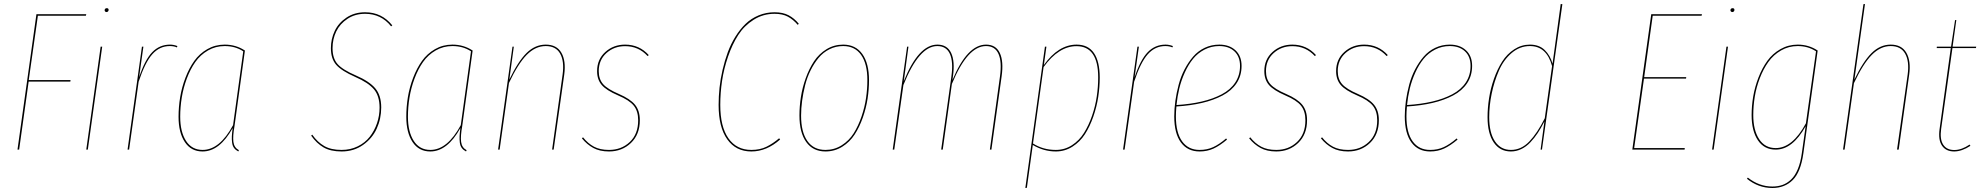

<svg xmlns="http://www.w3.org/2000/svg" viewBox="-20 -752 9960 965"><path d="M413.6 -680.7 411.6 -672.9H170.4L124.5 -349.6H334.5L333.5 -341.8H124L76.2 0H67.9L163.1 -680.7Z M505.9 -700.7Q505.9 -705.1 508.8 -708Q511.7 -710.9 516.6 -710.9Q525.9 -710.9 525.9 -702.1Q525.9 -697.8 522.9 -694.6Q520 -691.4 515.6 -691.4Q511.2 -691.4 508.5 -694.1Q505.9 -696.8 505.9 -700.7ZM493.7 -517.6 421.4 0H413.6L485.8 -517.6Z M834.5 -527.8Q853 -527.8 871.6 -520.5L869.1 -513.7Q854 -520.5 833.5 -520.5Q782.2 -520.5 745.6 -479.5Q709 -438.5 676.8 -341.3L628.9 0H621.1L693.4 -517.6H700.7L679.2 -363.8Q708.5 -452.1 745.4 -490Q782.2 -527.8 834.5 -527.8Z M1109.4 -527.8Q1166 -527.8 1210.9 -498L1158.7 -118.7Q1149.4 -67.4 1153.1 -38.8Q1156.7 -10.3 1180.7 2.9L1177.7 9.3Q1164.1 2 1156.2 -8.5Q1148.4 -19 1146.5 -35.6Q1144.5 -52.2 1145.3 -67.4Q1146 -82.5 1149.4 -108.4Q1084 9.3 998 9.3Q940.4 9.3 908.9 -38.1Q877.4 -85.4 877.4 -165Q877.4 -214.4 885.5 -263.7Q893.6 -313 911.9 -361.1Q930.2 -409.2 956.3 -445.8Q982.4 -482.4 1022 -505.1Q1061.5 -527.8 1109.4 -527.8ZM1109.4 -520.5Q1063.5 -520.5 1025.1 -498.3Q986.8 -476.1 961.7 -440.2Q936.5 -404.3 918.9 -357.2Q901.4 -310.1 893.6 -261.7Q885.7 -213.4 885.7 -165.5Q885.7 -89.4 915 -43.9Q944.3 1.5 998.5 1.5Q1084 1.5 1151.4 -123L1202.6 -494.1Q1162.6 -520.5 1109.4 -520.5Z M1814.9 -690.4Q1898.9 -690.4 1951.7 -624.5L1945.8 -619.6Q1895.5 -682.6 1814.9 -682.6Q1764.6 -682.6 1726.6 -657.5Q1688.5 -632.3 1669.9 -593.8Q1651.4 -555.2 1651.4 -509.8Q1651.4 -458.5 1676.8 -429.9Q1702.1 -401.4 1769 -372.6Q1835.9 -343.8 1866 -308.3Q1896 -272.9 1896 -211.9Q1896 -154.8 1873.3 -105.2Q1850.6 -55.7 1804.2 -23.2Q1757.8 9.3 1696.8 9.3Q1641.6 9.3 1606.4 -11Q1571.3 -31.2 1543.9 -70.3L1549.3 -75.2Q1575.7 -37.6 1609.6 -18.1Q1643.6 1.5 1696.8 1.5Q1741.2 1.5 1778.1 -16.6Q1814.9 -34.7 1838.4 -64.7Q1861.8 -94.7 1874.8 -132.6Q1887.7 -170.4 1887.7 -210.9Q1887.7 -270 1859.1 -303.5Q1830.6 -336.9 1765.6 -365.2Q1696.8 -395.5 1669.9 -426Q1643.1 -456.5 1643.1 -509.8Q1643.1 -556.2 1662.4 -596.7Q1681.6 -637.2 1721.7 -663.8Q1761.7 -690.4 1814.9 -690.4Z M2253.9 -527.8Q2310.5 -527.8 2355.5 -498L2303.2 -118.7Q2293.9 -67.4 2297.6 -38.8Q2301.3 -10.3 2325.2 2.9L2322.3 9.3Q2308.6 2 2300.8 -8.5Q2293 -19 2291 -35.6Q2289.1 -52.2 2289.8 -67.4Q2290.5 -82.5 2293.9 -108.4Q2228.5 9.3 2142.6 9.3Q2085 9.3 2053.5 -38.1Q2022 -85.4 2022 -165Q2022 -214.4 2030 -263.7Q2038.1 -313 2056.4 -361.1Q2074.7 -409.2 2100.8 -445.8Q2127 -482.4 2166.5 -505.1Q2206.1 -527.8 2253.9 -527.8ZM2253.9 -520.5Q2208 -520.5 2169.7 -498.3Q2131.3 -476.1 2106.2 -440.2Q2081.1 -404.3 2063.5 -357.2Q2045.9 -310.1 2038.1 -261.7Q2030.3 -213.4 2030.3 -165.5Q2030.3 -89.4 2059.6 -43.9Q2088.9 1.5 2143.1 1.5Q2228.5 1.5 2295.9 -123L2347.2 -494.1Q2307.1 -520.5 2253.9 -520.5Z M2723.1 -527.8Q2777.8 -527.8 2801.5 -487.1Q2825.2 -446.3 2815.9 -377.4L2762.7 0H2754.9L2807.6 -377Q2816.9 -443.8 2795.4 -482.2Q2773.9 -520.5 2723.1 -520.5Q2670.9 -520.5 2627.2 -476.1Q2583.5 -431.6 2538.1 -335L2491.2 0H2483.4L2555.7 -517.6H2562.5L2540 -352.1Q2584 -443.8 2626.7 -485.8Q2669.4 -527.8 2723.1 -527.8Z M3121.6 -527.8Q3193.4 -527.8 3240.7 -475.1L3234.9 -470.2Q3189.5 -520 3121.6 -520Q3066.9 -520 3028.1 -485.4Q2989.3 -450.7 2989.3 -394.5Q2989.3 -354.5 3011.2 -329.3Q3033.2 -304.2 3090.3 -279.8Q3147.9 -254.9 3171.9 -225.3Q3195.8 -195.8 3195.8 -147.9Q3195.8 -76.2 3151.1 -33.4Q3106.4 9.3 3041 9.3Q2994.6 9.3 2962.4 -8.1Q2930.2 -25.4 2904.8 -56.6L2910.2 -62Q2934.6 -31.2 2965.1 -14.9Q2995.6 1.5 3041 1.5Q3103 1.5 3145.3 -38.3Q3187.5 -78.1 3187.5 -147.5Q3187.5 -193.4 3165.3 -220.9Q3143.1 -248.5 3086.4 -272.5Q3027.3 -297.9 3004.2 -325Q2981 -352.1 2981 -394.5Q2981 -453.6 3022.2 -490.7Q3063.5 -527.8 3121.6 -527.8Z M3873 -690.4Q3915 -690.4 3943.6 -675.3Q3972.2 -660.2 3994.6 -632.8L3989.7 -627Q3966.8 -653.8 3939.9 -668.2Q3913.1 -682.6 3873 -682.6Q3815.4 -682.6 3768.1 -652.8Q3720.7 -623 3690.4 -575.9Q3660.2 -528.8 3639.2 -467.5Q3618.2 -406.2 3609.1 -345.5Q3600.1 -284.7 3600.1 -225.1Q3600.1 -115.2 3641.1 -56.9Q3682.1 1.5 3756.3 1.5Q3799.8 1.5 3832.5 -14.6Q3865.2 -30.8 3896 -57.1L3900.9 -50.8Q3833 9.3 3756.3 9.3Q3678.7 9.3 3635.3 -51.5Q3591.8 -112.3 3591.8 -224.6Q3591.8 -267.6 3596.4 -311.5Q3601.1 -355.5 3611.8 -401.6Q3622.6 -447.8 3637.9 -489.5Q3653.3 -531.2 3676.3 -568.1Q3699.2 -605 3727.3 -632.1Q3755.4 -659.2 3793 -674.8Q3830.6 -690.4 3873 -690.4Z M4128.9 9.3Q4065.9 9.3 4032 -38.3Q3998 -85.9 3998 -171.4Q3998 -217.3 4005.4 -264.6Q4012.7 -312 4029.8 -359.6Q4046.9 -407.2 4071.5 -444.3Q4096.2 -481.4 4134 -504.6Q4171.9 -527.8 4217.8 -527.8Q4280.3 -527.8 4314 -480.7Q4347.7 -433.6 4347.7 -348.6Q4347.7 -303.7 4340.6 -256.6Q4333.5 -209.5 4316.7 -161.4Q4299.8 -113.3 4275.4 -75.7Q4251 -38.1 4212.9 -14.4Q4174.8 9.3 4128.9 9.3ZM4128.9 1.5Q4173.8 1.5 4210.7 -22Q4247.6 -45.4 4270.8 -82.3Q4293.9 -119.1 4310.1 -166.5Q4326.2 -213.9 4332.8 -259.8Q4339.4 -305.7 4339.4 -349.1Q4339.4 -431.6 4307.9 -476.1Q4276.4 -520.5 4217.8 -520.5Q4180.7 -520.5 4148.7 -504.4Q4116.7 -488.3 4094 -460.7Q4071.3 -433.1 4054 -398.2Q4036.6 -363.3 4026.6 -323.5Q4016.6 -283.7 4011.5 -245.6Q4006.3 -207.5 4006.3 -170.9Q4006.3 -88.4 4037.8 -43.5Q4069.3 1.5 4128.9 1.5Z M4936 -527.8Q4985.4 -527.8 5005.1 -485.8Q5024.9 -443.8 5014.2 -368.2L4962.9 0H4955.1L5005.9 -367.7Q5016.1 -441.4 4998.5 -481Q4981 -520.5 4935.5 -520.5Q4842.8 -520.5 4764.2 -330.1L4718.3 0H4710.4L4761.7 -367.7Q4772 -441.4 4754.2 -481Q4736.3 -520.5 4690.9 -520.5Q4599.1 -520.5 4520.5 -324.7L4474.6 0H4466.8L4539.1 -517.6H4545.9L4522.5 -343.8Q4596.2 -527.8 4691.4 -527.8Q4740.7 -527.8 4760.5 -485.8Q4780.3 -443.8 4769.5 -368.2L4767.1 -349.6Q4841.3 -527.8 4936 -527.8Z M5133.3 192.9 5231.9 -517.6H5239.3L5226.6 -425.3Q5299.8 -527.8 5391.1 -527.8Q5449.2 -527.8 5478.3 -485.4Q5507.3 -442.9 5507.3 -362.3Q5507.3 -314.5 5499.8 -264.9Q5492.2 -215.3 5474.9 -165.5Q5457.5 -115.7 5432.9 -77.4Q5408.2 -39.1 5370.1 -14.9Q5332 9.3 5286.6 9.3Q5225.6 9.3 5170.9 -23.4L5141.1 191.9ZM5286.6 1.5Q5331.1 1.5 5367.7 -22.2Q5404.3 -45.9 5428.2 -84Q5452.1 -122.1 5468.8 -170.7Q5485.4 -219.2 5492.4 -267.6Q5499.5 -315.9 5499.5 -362.3Q5499.5 -520 5390.6 -520Q5301.3 -520 5225.1 -415L5171.9 -30.8Q5222.7 1.5 5286.6 1.5Z M5837.9 -527.8Q5856.4 -527.8 5875 -520.5L5872.6 -513.7Q5857.4 -520.5 5836.9 -520.5Q5785.6 -520.5 5749 -479.5Q5712.4 -438.5 5680.2 -341.3L5632.3 0H5624.5L5696.8 -517.6H5704.1L5682.6 -363.8Q5711.9 -452.1 5748.8 -490Q5785.6 -527.8 5837.9 -527.8Z M6220.2 -420.9Q6220.2 -371.6 6195.1 -333.7Q6169.9 -295.9 6124.3 -272Q6078.6 -248 6021 -234.6Q5963.4 -221.2 5892.6 -216.8Q5890.1 -188.5 5890.1 -167.5Q5890.1 -85 5921.4 -41.7Q5952.6 1.5 6009.3 1.5Q6046.9 1.5 6077.4 -12.5Q6107.9 -26.4 6142.6 -56.2L6147 -50.3Q6110.4 -19.5 6078.9 -5.1Q6047.4 9.3 6009.3 9.3Q5948.7 9.3 5915.3 -36.1Q5881.8 -81.5 5881.8 -167Q5881.8 -205.6 5887.5 -245.6Q5893.1 -285.6 5904.1 -326.7Q5915 -367.7 5933.8 -403.6Q5952.6 -439.5 5976.8 -467.5Q6001 -495.6 6034.9 -511.7Q6068.8 -527.8 6108.4 -527.8Q6158.7 -527.8 6189.5 -499.3Q6220.2 -470.7 6220.2 -420.9ZM6107.9 -520.5Q6067.9 -520.5 6033.7 -502.7Q5999.5 -484.9 5976.1 -455.8Q5952.6 -426.8 5934.8 -387.5Q5917 -348.1 5907.2 -307.6Q5897.5 -267.1 5893.1 -224.1Q5963.4 -228.5 6020 -241.7Q6076.7 -254.9 6120.6 -278.1Q6164.6 -301.3 6188.5 -337.6Q6212.4 -374 6212.4 -420.9Q6212.4 -467.8 6184.1 -494.1Q6155.8 -520.5 6107.9 -520.5Z M6475.1 -527.8Q6546.9 -527.8 6594.2 -475.1L6588.4 -470.2Q6543 -520 6475.1 -520Q6420.4 -520 6381.6 -485.4Q6342.8 -450.7 6342.8 -394.5Q6342.8 -354.5 6364.7 -329.3Q6386.7 -304.2 6443.8 -279.8Q6501.5 -254.9 6525.4 -225.3Q6549.3 -195.8 6549.3 -147.9Q6549.3 -76.2 6504.6 -33.4Q6460 9.3 6394.5 9.3Q6348.1 9.3 6315.9 -8.1Q6283.7 -25.4 6258.3 -56.6L6263.7 -62Q6288.1 -31.2 6318.6 -14.9Q6349.1 1.5 6394.5 1.5Q6456.5 1.5 6498.8 -38.3Q6541 -78.1 6541 -147.5Q6541 -193.4 6518.8 -220.9Q6496.6 -248.5 6439.9 -272.5Q6380.9 -297.9 6357.7 -325Q6334.5 -352.1 6334.5 -394.5Q6334.5 -453.6 6375.7 -490.7Q6417 -527.8 6475.1 -527.8Z M6835.9 -527.8Q6907.7 -527.8 6955.1 -475.1L6949.2 -470.2Q6903.8 -520 6835.9 -520Q6781.2 -520 6742.4 -485.4Q6703.6 -450.7 6703.6 -394.5Q6703.6 -354.5 6725.6 -329.3Q6747.6 -304.2 6804.7 -279.8Q6862.3 -254.9 6886.2 -225.3Q6910.2 -195.8 6910.2 -147.9Q6910.2 -76.2 6865.5 -33.4Q6820.8 9.3 6755.4 9.3Q6709 9.3 6676.8 -8.1Q6644.5 -25.4 6619.1 -56.6L6624.5 -62Q6648.9 -31.2 6679.4 -14.9Q6710 1.5 6755.4 1.5Q6817.4 1.5 6859.6 -38.3Q6901.9 -78.1 6901.9 -147.5Q6901.9 -193.4 6879.6 -220.9Q6857.4 -248.5 6800.8 -272.5Q6741.7 -297.9 6718.5 -325Q6695.3 -352.1 6695.3 -394.5Q6695.3 -453.6 6736.6 -490.7Q6777.8 -527.8 6835.9 -527.8Z M7378.9 -420.9Q7378.9 -371.6 7353.8 -333.7Q7328.6 -295.9 7283 -272Q7237.3 -248 7179.7 -234.6Q7122.1 -221.2 7051.3 -216.8Q7048.8 -188.5 7048.8 -167.5Q7048.8 -85 7080.1 -41.7Q7111.3 1.5 7168 1.5Q7205.6 1.5 7236.1 -12.5Q7266.6 -26.4 7301.3 -56.2L7305.7 -50.3Q7269 -19.5 7237.5 -5.1Q7206.1 9.3 7168 9.3Q7107.4 9.3 7074 -36.1Q7040.5 -81.5 7040.5 -167Q7040.5 -205.6 7046.1 -245.6Q7051.8 -285.6 7062.7 -326.7Q7073.7 -367.7 7092.5 -403.6Q7111.3 -439.5 7135.5 -467.5Q7159.7 -495.6 7193.6 -511.7Q7227.5 -527.8 7267.1 -527.8Q7317.4 -527.8 7348.1 -499.3Q7378.9 -470.7 7378.9 -420.9ZM7266.6 -520.5Q7226.6 -520.5 7192.4 -502.7Q7158.2 -484.9 7134.8 -455.8Q7111.3 -426.8 7093.5 -387.5Q7075.7 -348.1 7065.9 -307.6Q7056.2 -267.1 7051.8 -224.1Q7122.1 -228.5 7178.7 -241.7Q7235.4 -254.9 7279.3 -278.1Q7323.2 -301.3 7347.2 -337.6Q7371.1 -374 7371.1 -420.9Q7371.1 -467.8 7342.8 -494.1Q7314.5 -520.5 7266.6 -520.5Z M7824.2 -731.9 7832.5 -731 7730 0H7723.1L7742.2 -141.6Q7725.6 -108.9 7709 -83.7Q7692.4 -58.6 7671.6 -36.6Q7650.9 -14.6 7626 -2.7Q7601.1 9.3 7573.7 9.3Q7518.6 9.3 7487.5 -36.1Q7456.5 -81.5 7456.5 -163.1Q7456.5 -209.5 7464.1 -258.5Q7471.7 -307.6 7488.8 -356.2Q7505.9 -404.8 7530 -442.6Q7554.2 -480.5 7590.6 -504.2Q7627 -527.8 7669.4 -527.8Q7715.8 -527.8 7743.7 -500.7Q7771.5 -473.6 7783.2 -432.1ZM7669.4 -520.5Q7618.7 -520.5 7577.9 -485.8Q7537.1 -451.2 7513.4 -396.5Q7489.7 -341.8 7477.3 -281.5Q7464.8 -221.2 7464.8 -163.1Q7464.8 -85 7493.7 -41.7Q7522.5 1.5 7574.2 1.5Q7625.5 1.5 7666 -40.5Q7706.5 -82.5 7744.1 -157.7L7780.8 -419.9Q7753.4 -520.5 7669.4 -520.5Z M8534.2 -680.7 8532.2 -672.9H8286.6L8243.7 -364.3H8455.1L8454.1 -356.9H8242.7L8193.4 -7.8H8447.8L8446.8 0H8184.1L8279.3 -680.7Z M8677.2 -700.7Q8677.2 -705.1 8680.2 -708Q8683.1 -710.9 8688 -710.9Q8697.3 -710.9 8697.3 -702.1Q8697.3 -697.8 8694.3 -694.6Q8691.4 -691.4 8687 -691.4Q8682.6 -691.4 8679.9 -694.1Q8677.2 -696.8 8677.2 -700.7ZM8665 -517.6 8592.8 0H8585L8657.2 -517.6Z M9015.6 -527.8Q9070.8 -527.8 9115.7 -498L9043.9 18.1Q9030.8 112.8 8990.5 152.8Q8950.2 192.9 8888.2 192.9Q8817.4 192.9 8760.3 146.5L8764.6 140.6Q8821.8 185.5 8888.2 185.5Q8916.5 185.5 8939.5 177.2Q8962.4 168.9 8982.2 150.1Q9002 131.3 9015.9 97.9Q9029.8 64.5 9036.1 17.6L9055.2 -117.7Q8989.7 0 8904.8 0Q8846.7 0 8815.2 -47.1Q8783.7 -94.2 8783.7 -173.3Q8783.7 -219.7 8791.7 -267.3Q8799.8 -314.9 8818.1 -362.3Q8836.4 -409.7 8862.5 -446Q8888.7 -482.4 8928.5 -505.1Q8968.3 -527.8 9015.6 -527.8ZM9015.6 -520.5Q8969.7 -520.5 8931.4 -498.3Q8893.1 -476.1 8867.7 -440.4Q8842.3 -404.8 8824.7 -358.6Q8807.1 -312.5 8799.6 -265.9Q8792 -219.2 8792 -173.8Q8792 -98.1 8821.3 -53Q8850.6 -7.8 8904.8 -7.8Q8989.3 -7.8 9056.6 -132.3L9107.4 -494.1Q9067.4 -520.5 9015.6 -520.5Z M9482.9 -527.8Q9537.6 -527.8 9561.3 -487.1Q9585 -446.3 9575.7 -377.4L9522.9 0H9514.6L9567.9 -377Q9577.1 -443.8 9555.4 -482.2Q9533.7 -520.5 9482.9 -520.5Q9431.2 -520.5 9387.2 -475.6Q9343.3 -430.7 9297.9 -334L9251 0H9243.2L9345.7 -731L9353.5 -731.9L9300.3 -352.1Q9343.8 -442.9 9386.7 -485.4Q9429.7 -527.8 9482.9 -527.8Z M9793 -510.3 9736.3 -104Q9729 -52.2 9746.6 -25.1Q9764.2 2 9802.2 2Q9838.9 2 9879.4 -25.4L9883.3 -19Q9839.8 9.3 9801.8 9.3Q9760.3 9.3 9740.5 -20Q9720.7 -49.3 9728.5 -104L9784.7 -510.3H9713.9L9714.8 -517.6H9786.1L9806.2 -650.9L9812.5 -651.4L9793.9 -517.6H9912.6L9911.1 -510.3Z"/></svg>

Font: Fira Sans Compressed Eight
Style: Italic
Weight: 100
Width: 3
Italic angle: -8°
Designer: Carrois Corporate & Edenspiekermann AG
Foundry: Carrois Corporate GbR & Edenspiekermann AG
Version: Version 4.203;PS 004.203;hotconv 1.0.88;makeotf.lib2.5.64775